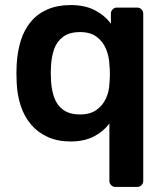

<svg xmlns="http://www.w3.org/2000/svg" viewBox="-20 -550 654 760"><path d="M437 190Q427 190 420 183Q413 176 413 166V-61Q389 -29 351 -9.5Q313 10 259 10Q208 10 168.5 -8Q129 -26 102.5 -57.5Q76 -89 62 -131.5Q48 -174 46 -224Q45 -242 45 -260Q45 -278 46 -295Q49 -347 62.5 -390Q76 -433 102.5 -464.5Q129 -496 168.5 -513Q208 -530 259 -530Q317 -530 356.5 -509Q396 -488 419 -456V-496Q419 -506 426 -513Q433 -520 443 -520H523Q533 -520 540 -513Q547 -506 547 -496V166Q547 176 540 183Q533 190 523 190ZM297 -97Q337 -97 362 -115Q387 -133 399.5 -160.5Q412 -188 413 -218Q415 -237 415 -257Q415 -277 413 -295Q412 -326 400 -355.5Q388 -385 363 -404Q338 -423 297 -423Q255 -423 230 -404.5Q205 -386 194.5 -356Q184 -326 182 -290Q180 -260 182 -230Q184 -194 194.5 -164Q205 -134 230 -115.5Q255 -97 297 -97Z"/></svg>

Font: Rubik Light Medium
Style: Regular
Weight: 500
Version: Version 2.104